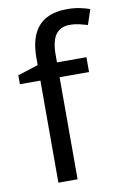

<svg xmlns="http://www.w3.org/2000/svg" viewBox="-87 -816 560 867"><g transform="rotate(-10 193.5 -382.5)"><path d="M332 -468H197V0H109V-468H15V-509L109 -539V-570Q109 -639 129.5 -682Q150 -725 189 -745Q228 -765 283 -765Q315 -765 341.5 -759.5Q368 -754 387 -747L364 -678Q348 -683 327 -688Q306 -693 284 -693Q240 -693 218.5 -663.5Q197 -634 197 -571V-536H332Z"/></g></svg>

Font: loriya15
Style: Book
Weight: 400
Designer: Jelle Bosma - Monotype Design Team
Foundry: Monotype Imaging Inc.
Version: Version 2.003